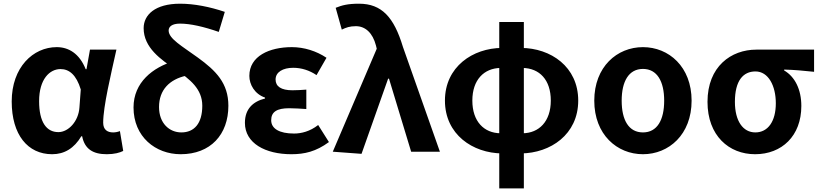

<svg xmlns="http://www.w3.org/2000/svg" viewBox="-20 -832 4498 1053"><path d="M265.9 13.8C333.5 13.8 386.7 -18.9 426 -84.8H430.5C444.4 -14.2 490.6 13.8 565.5 13.8C607.2 13.8 637 5.4 655.8 -4.2L637.7 -113C625.3 -108.2 611.9 -105.8 600.5 -105.8C569.1 -105.8 545.9 -120.4 545.9 -159.3C545.9 -248.1 588.7 -425.7 618.5 -559.8H473.5L454.3 -452.4H450C415.4 -538.9 355.9 -573.5 291.1 -573.5C161.5 -573.5 44.2 -462.9 44.2 -275.5C44.2 -92.7 132.4 13.8 265.9 13.8ZM300.1 -107.4C234.8 -107.4 194.5 -162.3 194.5 -277.1C194.5 -398.4 252.7 -453.2 312 -453.2C359.5 -453.2 398.4 -421.8 423 -341.3L415.6 -242.3C410.7 -167.4 355.9 -107.4 300.1 -107.4Z M970.8 13.8C1134.8 13.8 1232.5 -94.2 1232.5 -252C1232.5 -376.3 1164.1 -444.3 1065.2 -516.1C979.9 -578.2 904.9 -619.2 904.9 -664.7C904.9 -685.7 923.3 -702.5 967.3 -702.5C1024.1 -702.5 1097.3 -685.7 1179.8 -657L1212.9 -766.9C1131.8 -794.4 1045.2 -811.7 967.7 -811.7C830.4 -811.7 767.8 -750.3 767.8 -677.5C767.8 -570.9 861.9 -505.2 944.2 -450.2C1022.6 -396.8 1089.4 -343.9 1089.4 -252.2C1089.4 -154.8 1045.3 -105.8 974.7 -105.8C908.9 -105.8 852.2 -155.8 852.2 -244.9C852.2 -339.2 909.9 -396.9 1001.6 -417L934.5 -496.9C818.3 -462.4 712.3 -380.3 712.3 -242.7C712.3 -82 833 13.8 970.8 13.8Z M1577.9 13.8C1650.6 13.8 1713.1 -0.8 1784 -52.9L1725 -146.4C1680 -111.1 1632.1 -99.6 1592.8 -99.6C1512.2 -99.6 1467.3 -126.3 1467.3 -172.6C1467.3 -218.6 1498.7 -238.4 1566.1 -238.4C1595.7 -238.4 1627.4 -236 1660 -234V-340.5C1633.8 -338.5 1606.7 -336.9 1583.6 -336.9C1521.5 -336.9 1491.4 -358.2 1491.4 -396C1491.4 -436.6 1531.4 -460.2 1588.1 -460.2C1633 -460.2 1677 -446.4 1716 -420L1770.6 -515.1C1716 -551.9 1647.9 -573.5 1580.8 -573.5C1457.4 -573.5 1347.5 -524.4 1347.5 -415.9C1347.5 -368.7 1376.2 -316.5 1433.5 -296.8V-291.8C1367.7 -275.3 1323.2 -234.8 1323.2 -158.2C1323.2 -46.3 1435.3 13.8 1577.9 13.8Z M1962.8 11.7 2108.6 -400.6H2113.4L2234.9 0H2392.6L2189.8 -574.8C2140.8 -737.6 2073.5 -811.7 1949 -811.7C1886.3 -811.7 1855.4 -802.9 1821 -789.2L1854.5 -669.6C1878.1 -681 1898.1 -688.4 1931.9 -688.4C1983.1 -688.4 2023.9 -652 2041.9 -582.6L2046.2 -564.7L1805.1 0Z M2733.7 9.4 2725.1 -101.1C2634.6 -101.9 2570.5 -165.7 2570.5 -280.4C2570.5 -394.5 2634.6 -457.9 2725.1 -459.4L2733.7 -569.2C2573 -568.4 2420.2 -466 2420.2 -280.4C2420.2 -94.2 2573 7.9 2733.7 9.4ZM2837.6 9.4C2998.6 7.9 3151.2 -94.2 3151.2 -280.4C3151.2 -466 3000.7 -568.4 2837.6 -569.2L2846.2 -459.4C2938.7 -457.9 3000.8 -394.5 3000.8 -280.4C3000.8 -165.7 2936 -101.9 2846.2 -101.1ZM2718.1 201.1H2853V-711.4H2718.1Z M3506.2 13.8C3647.9 13.8 3773 -93.8 3773 -279.9C3773 -466 3647.9 -573.5 3506.2 -573.5C3364.3 -573.5 3239.2 -466 3239.2 -279.9C3239.2 -93.8 3364.3 13.8 3506.2 13.8ZM3506.2 -105.8C3428.2 -105.8 3389.5 -173.5 3389.5 -279.9C3389.5 -385.4 3428.2 -454 3506.2 -454C3584 -454 3622.6 -385.4 3622.6 -279.9C3622.6 -173.5 3584 -105.8 3506.2 -105.8Z M4121.1 13.8C4267.6 13.8 4374.8 -86.3 4374.8 -250.8C4374.8 -341.4 4339.7 -411.4 4280.6 -445.6V-450.4C4340 -448.9 4383 -444.5 4444.7 -438.2V-559.8H4128C3990 -559.8 3860.2 -467.6 3860.2 -273.4C3860.2 -87.9 3977.9 13.8 4121.1 13.8ZM4122.6 -105.8C4055.1 -105.8 4010.5 -167.6 4010.5 -273.4C4010.5 -390.4 4056.3 -440.2 4123.1 -440.2C4194.6 -440.2 4234.9 -360.7 4234.9 -265.6C4234.9 -165.3 4191 -105.8 4122.6 -105.8Z"/></svg>

Font: Source Han Sans JP VF
Style: Regular
Weight: 250
Designer: Ryoko NISHIZUKA 西塚涼子 (kana, bopomofo & ideographs); Paul D. Hunt (Latin, Greek & Cyrillic); Sandoll Communications 산돌커뮤니
Foundry: Adobe
Version: Version 2.004;hotconv 1.0.118;makeotfexe 2.5.65603